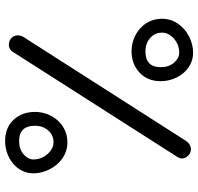

<svg xmlns="http://www.w3.org/2000/svg" viewBox="-32 -710 787 763"><g transform="rotate(-90 361.5 -328.5)"><path d="M54.2 -589.4C54.2 -567.4 59.6 -546.4 69.8 -525.4C90.8 -483.9 128.9 -454.1 177.7 -454.1C250 -454.1 298.3 -516.6 298.3 -583C298.3 -616.7 288.1 -645 267.1 -668C246.1 -690.4 217.8 -701.7 182.6 -701.7C117.7 -701.7 54.2 -657.2 54.2 -589.4ZM589.4 -678.7C573.7 -690.9 549.3 -689.9 538.1 -672.9L117.7 -14.6C106.4 2.4 117.7 25.4 135.7 33.7C153.8 42 173.8 32.7 184.1 15.6L595.2 -627.4C606.4 -644.5 605 -666.5 589.4 -678.7ZM109.4 -589.4C109.4 -603.5 116.2 -616.2 129.9 -628.4C143.1 -640.1 160.6 -646 182.6 -646C223.1 -646 243.2 -625 243.2 -583C243.2 -562 236.8 -544.4 224.6 -530.3C211.9 -516.1 196.3 -509.3 177.7 -509.3C160.2 -509.3 144.5 -517.6 130.4 -533.7C116.2 -549.8 109.4 -568.4 109.4 -589.4ZM533.2 45.4C555.2 45.4 576.2 40 597.2 29.8C638.2 8.8 668.5 -29.3 668.5 -78.6C668.5 -150.9 606.4 -199.2 539.1 -199.2C505.4 -199.2 477.1 -188.5 454.6 -167.5C431.6 -146.5 420.4 -118.2 420.4 -83.5C420.4 -18.1 465.8 45.4 533.2 45.4ZM533.2 -9.8C519 -9.8 506.3 -16.6 494.1 -30.3C481.9 -43.9 476.1 -61.5 476.1 -83.5C476.1 -124 497.1 -144 539.1 -144C560.1 -144 578.1 -137.7 592.3 -125C606.4 -112.3 613.3 -96.7 613.3 -78.6C613.3 -60.5 605.5 -44.9 589.4 -30.8C573.2 -16.6 554.2 -9.8 533.2 -9.8Z"/></g></svg>

Font: Mikhak
Style: Regular
Weight: 400
Designer: Amin Abedi
Version: Version 3.2